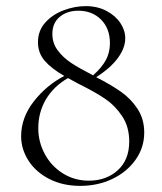

<svg xmlns="http://www.w3.org/2000/svg" viewBox="-20 -594 529 627"><path d="M451 -161Q451 -112 422.5 -72Q394 -32 346.5 -9.5Q299 13 242 13Q185 13 141 -9.5Q97 -32 73 -69.5Q49 -107 49 -149Q49 -210 90.5 -263Q132 -316 190 -346Q148 -370 126 -395.5Q104 -421 104 -456Q104 -494 128 -520.5Q152 -547 188 -560.5Q224 -574 260 -574Q298 -574 327.5 -558.5Q357 -543 373 -519Q389 -495 389 -469Q389 -437 364.5 -404Q340 -371 294 -342Q343 -317 375.5 -294Q408 -271 429.5 -238Q451 -205 451 -161ZM284 -348Q312 -373 325.5 -397.5Q339 -422 339 -453Q339 -501 310 -530Q281 -559 236 -559Q199 -559 175 -539Q151 -519 151 -483Q151 -453 168.5 -429.5Q186 -406 212.5 -388.5Q239 -371 284 -348ZM402 -132Q402 -180 379 -214.5Q356 -249 323 -271.5Q290 -294 237 -320L202 -339Q155 -312 130 -269.5Q105 -227 105 -175Q105 -131 126 -91.5Q147 -52 185 -28Q223 -4 270 -4Q327 -4 364.5 -38Q402 -72 402 -132Z"/></svg>

Font: Cormorant Garamond Light
Style: Regular
Weight: 300
Designer: Christian Thalmann (Catharsis Fonts)
Version: Version 3.000